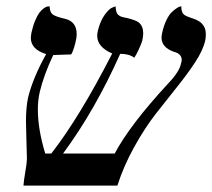

<svg xmlns="http://www.w3.org/2000/svg" viewBox="-20 -579 662 599"><path d="M620.1 -452.1Q613.3 -421.9 588.9 -384.8Q564.5 -347.7 532.2 -307.6L465.8 -223.6Q431.6 -179.7 398.7 -120.4Q365.7 -61 346.2 0H53.2Q54.2 -15.6 59.1 -43.7Q64 -71.8 64 -84Q64 -94.2 62.5 -138.2Q61 -182.1 61 -200.2Q61 -245.6 67.9 -275.9Q83.5 -337.9 124 -410.2Q76.2 -424.8 76.2 -460.9Q76.2 -465.3 78.1 -477.1Q83 -499 89.8 -515.1Q96.7 -531.2 102.8 -539.3Q108.9 -547.4 115.5 -552.2Q122.1 -557.1 125.7 -558.1Q129.4 -559.1 132.8 -559.1H134.8Q135.3 -541 144.5 -533.9Q153.8 -526.9 184.1 -520Q219.2 -511.2 219.2 -472.2Q219.2 -460.9 214.8 -443.8Q208 -418 202.1 -409.2Q187.5 -409.2 170.7 -408.2Q153.8 -407.2 146 -407.2Q116.2 -343.8 104 -292Q98.1 -266.6 98.1 -237.8Q98.1 -175.8 121.1 -100.1H140.1Q228 -212.9 330.1 -412.1Q283.2 -432.1 283.2 -467.8Q283.2 -473.1 285.2 -482.9Q293 -514.2 306.9 -533.2Q320.8 -552.2 331.1 -555.7L340.8 -559.1Q340.8 -551.3 342.3 -545.2Q343.8 -539.1 345.9 -535.9Q348.1 -532.7 352.5 -530Q356.9 -527.3 359.6 -526.6Q362.3 -525.9 368.2 -524.4Q374 -523.4 376 -522.9Q403.8 -516.1 413.1 -508.8Q426.8 -497.1 426.8 -475.1Q426.8 -465.3 423.8 -452.1Q420.9 -441.9 412.8 -424.6Q404.8 -407.2 398.9 -398.9Q383.3 -411.1 355 -411.1Q276.4 -234.9 176.8 -100.1H337.9Q385.3 -189.5 504.9 -318.8Q540.5 -356 544.9 -381.8Q546.9 -387.7 546.9 -392.1Q546.9 -411.1 522.5 -417.5Q521.5 -418 521 -418Q483.9 -431.6 483.9 -461.9Q483.9 -466.3 485.8 -476.1Q490.7 -498.5 498.8 -515.4Q506.8 -532.2 514.9 -540Q522.9 -547.9 530 -552.7Q537.1 -557.6 541.5 -558.6L545.9 -559.1V-554.2Q545.9 -549.8 546.9 -546.4L548.8 -540.5Q549.3 -538.1 552 -535.6Q554.7 -533.2 555.9 -532Q557.1 -530.8 561 -529.1Q564.9 -527.3 566.2 -526.9Q567.4 -526.4 572 -524.7Q576.7 -522.9 577.1 -522.9Q578.1 -522.5 583.3 -520.8Q588.4 -519 591.6 -517.6Q594.7 -516.1 599.9 -513.2Q605 -510.3 608.4 -506.8Q611.8 -503.4 615.2 -498.5Q618.7 -493.7 620.4 -486.8Q622.1 -480 622.1 -472.2Q622.1 -459 620.1 -452.1Z"/></svg>

Font: Linux Libertine G
Style: Italic
Weight: 400
Italic angle: -12°
Designer: Philipp H. Poll
Foundry: Philipp H. Poll
Version: Version 5.1.3